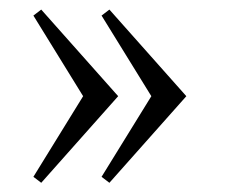

<svg xmlns="http://www.w3.org/2000/svg" viewBox="-20 -409 500 407"><path d="M50.8 -34.2 156.2 -205.1 50.8 -376 67.4 -388.7 230.5 -205.1 67.4 -21.5ZM195.3 -34.2 300.8 -205.1 195.3 -376 211.9 -388.7 375 -205.1 211.9 -21.5Z"/></svg>

Font: Theano Old Style
Style: Regular
Weight: 400
Designer: Alexey Kryukov
Version: Version 2.00